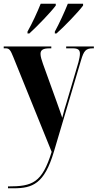

<svg xmlns="http://www.w3.org/2000/svg" viewBox="-22 -786 525 1033"><path d="M126 -606H136C179 -645 252 -721 278 -756V-766H197C179 -721 152 -662 126 -616ZM273 -606H282C326 -645 399 -721 425 -756V-766H343C325 -721 298 -662 273 -616ZM21 227H52C154 227 217 202 268 30L414 -462C429 -513 440 -526 478 -526H483V-536H334V-526H368C398 -526 408 -518 408 -497C408 -486 405 -470 400 -451L336 -234C327 -207 320 -181 313 -152C306 -174 296 -201 283 -238L209 -443C202 -463 196 -482 196 -496C196 -516 208 -526 245 -526H254V-536H-2V-526H9C29 -526 35 -515 50 -478L256 31C204 198 153 217 21 217Z"/></svg>

Font: Noto Serif Display Condensed Extra
Style: Regular
Weight: 800
Width: 3
Designer: Monotype Design Team
Foundry: Monotype Imaging Inc.
Version: Version 1.900